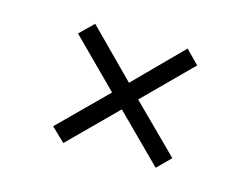

<svg xmlns="http://www.w3.org/2000/svg" viewBox="-56 -475 640 490"><g transform="rotate(15 263.5 -230.5)"><path d="M297.9 -230 420.9 -107.9 386.2 -73.2 264.2 -194.8 142.1 -73.2 106 -107.9 229 -230 106 -353 142.1 -388.2 264.2 -265.1 386.2 -388.2 420.9 -353Z"/></g></svg>

Font: Linux Libertine G
Style: Regular
Weight: 400
Designer: Philipp H. Poll
Foundry: Philipp H. Poll
Version: Version 4.7.5